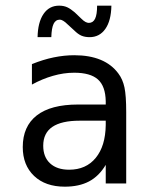

<svg xmlns="http://www.w3.org/2000/svg" viewBox="-20 -665 540 696"><path d="M268.6 -227.5Q203.1 -227.5 169.9 -205.1Q136.7 -182.6 136.7 -136.7Q136.7 -95.7 161.6 -72.8Q186.5 -49.8 230.5 -49.8Q292 -49.8 327.1 -92.8Q362.3 -135.7 363.3 -211.9V-227.5ZM437.5 -258.8V0H363.3V-67.4Q338.9 -26.4 302.7 -7.3Q266.6 11.7 214.8 11.7Q144.5 11.7 103.5 -27.3Q62.5 -66.4 62.5 -131.8Q62.5 -207 113.3 -246.6Q164.1 -286.1 262.7 -286.1H363.3V-297.9Q362.3 -352.5 335 -377Q307.6 -401.4 249 -401.4Q210.9 -401.4 171.9 -390.1Q132.8 -378.9 95.7 -358.4V-432.6Q136.7 -449.2 174.8 -457Q212.9 -464.8 249 -464.8Q304.7 -464.8 344.7 -448.2Q384.8 -431.6 409.2 -398.4Q424.8 -377.9 431.2 -348.1Q437.5 -318.4 437.5 -258.8ZM248 -555.7 224.6 -577.1Q216.8 -585 209.5 -589.4Q202.1 -593.8 197.3 -593.8Q181.6 -593.8 174.3 -578.6Q167 -563.5 166 -530.3H116.2Q117.2 -584 137.7 -614.3Q158.2 -644.5 194.3 -644.5Q210.9 -644.5 223.6 -638.7Q236.3 -632.8 251 -620.1L274.4 -597.7Q283.2 -588.9 290 -585.4Q296.9 -582 301.8 -582Q317.4 -582 324.7 -597.2Q332 -612.3 332 -644.5H383.8Q382.8 -589.8 361.8 -560.1Q340.8 -530.3 304.7 -530.3Q288.1 -530.3 275.4 -535.6Q262.7 -541 248 -555.7Z"/></svg>

Font: BabelStone Irk Bitig
Style: Regular
Weight: 400
Designer: Andrew West
Foundry: BabelStone
Version: Version 1.03 June 7, 2023